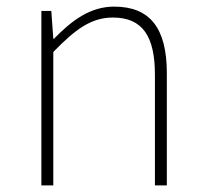

<svg xmlns="http://www.w3.org/2000/svg" viewBox="-20 -560 620 580"><path d="M105 0H141V-403C208 -472 256 -507 321 -507C411 -507 448 -450 448 -334V0H484V-339C484 -475 433 -540 325 -540C252 -540 197 -498 143 -443H141L135 -527H105Z"/></svg>

Font: Noto Sans Japanese Thin
Style: Regular
Weight: 100
Designer: Ryoko NISHIZUKA (kana & ideographs); Paul D. Hunt (Latin, Greek & Cyrillic); Wenlong ZHANG (bopomofo); Sandoll Communica
Foundry: Adobe Systems Incorporated
Version: Version 1.000;PS 1;hotconv 1.0.78;makeotf.lib2.5.61930